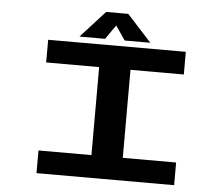

<svg xmlns="http://www.w3.org/2000/svg" viewBox="-58 -938 1165 1004"><g transform="rotate(5 525.0 -436.0)"><path d="M703 -731H568.5L517.5 -805.5L465.5 -731H331L459 -871.5H575ZM892 -581H612V-119H892V0H169.5V-119H447.5V-581H169.5V-700H892Z"/></g></svg>

Font: League Mono Extended SemiBold
Style: Regular
Weight: 600
Width: 9
Designer: Tyler Finck
Foundry: The League of Moveable Type / Tyler Finck
Version: Version 2.210